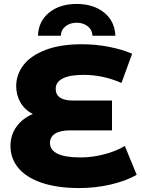

<svg xmlns="http://www.w3.org/2000/svg" viewBox="-20 -938 721 972"><path d="M672 -53Q618 -22 541 -4Q464 14 381 14Q269 14 190.5 -13Q112 -40 72.5 -88Q33 -136 33 -199Q33 -254 63 -296Q93 -338 146 -361Q105 -382 83.5 -419.5Q62 -457 62 -502Q62 -560 98.5 -608Q135 -656 210 -685Q285 -714 395 -714Q464 -714 531 -701Q598 -688 649 -666L595 -518Q502 -559 403 -559Q332 -559 297 -540.5Q262 -522 262 -489Q262 -429 349 -429H547V-278H336Q285 -278 259 -261.5Q233 -245 233 -213Q233 -179 271 -160Q309 -141 389 -141Q446 -141 506.5 -156.5Q567 -172 612 -199ZM368 -918Q453 -918 507 -874.5Q561 -831 564 -757H448Q447 -787 424 -805Q401 -823 368 -823Q335 -823 312 -805Q289 -787 288 -757H172Q175 -831 229 -874.5Q283 -918 368 -918Z"/></svg>

Font: Montserrat Alternates ExtraBold
Style: Regular
Weight: 800
Designer: Julieta Ulanovsky
Foundry: Julieta Ulanovsky
Version: Version 7.200